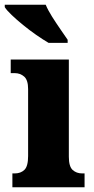

<svg xmlns="http://www.w3.org/2000/svg" viewBox="-41 -786 393 806"><path d="M11 0V-58H21Q46 -58 61.5 -73Q77 -88 77 -131V-412Q77 -450 60.5 -464.5Q44 -479 21 -479H4V-536H248V-128Q248 -87 264 -72.5Q280 -58 304 -58H314V0ZM163 -606Q139 -620 111 -639.5Q83 -659 56 -681Q29 -703 8 -723Q-13 -743 -21 -756V-766H151Q160 -744 177 -717Q194 -690 212 -664Q230 -638 243 -619V-606Z"/></svg>

Font: Noto Serif Hebrew Condensed Black
Style: Regular
Weight: 900
Width: 3
Designer: Monotype Design Team
Foundry: Monotype Imaging Inc.
Version: Version 2.004; ttfautohint (v1.8.4.7-5d5b)